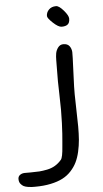

<svg xmlns="http://www.w3.org/2000/svg" viewBox="-224 -791 596 1107"><g transform="rotate(-5 74.5 -237.5)"><path d="M166.5 -630.4Q147.5 -630.4 117.2 -658.7Q86.9 -687 86.9 -699.2Q86.9 -720.2 102.3 -735.8Q117.7 -751.5 144 -751.5Q161.1 -751.5 187.3 -721.2Q213.4 -690.9 213.4 -673.3Q213.4 -649.4 201.4 -639.9Q189.5 -630.4 166.5 -630.4ZM109.9 57.1Q110.4 53.2 112.3 30Q114.3 6.8 116 -16.1Q117.7 -39.1 119.1 -76.9Q120.6 -114.7 120.6 -152.3Q120.6 -191.4 118.9 -247.1Q117.2 -302.7 117.2 -318.8Q117.2 -345.2 117.7 -383.1Q118.2 -420.9 118.2 -440.4Q118.2 -462.4 121.3 -480.5Q124.5 -498.5 136.2 -513.9Q147.9 -529.3 167 -529.3Q190.4 -529.3 201.7 -514.9Q212.9 -500.5 214.4 -480Q215.3 -466.8 210.7 -364Q206.1 -261.2 207 -236.3Q207 -205.1 209 -142.1Q210.9 -79.1 210.9 -48.8Q210.9 -6.3 208.3 27.3Q205.6 61 197.8 95.7Q189.9 130.4 177.2 156.2Q164.6 182.1 143.3 205.3Q122.1 228.5 93.3 243.4Q64.5 258.3 23.9 266.8Q-16.6 275.4 -67.4 275.4Q-79.1 275.4 -86.9 275.1Q-94.7 274.9 -109.1 272.5Q-123.5 270 -132.6 265.4Q-141.6 260.7 -149.4 251.2Q-157.2 241.7 -158.2 228Q-160.2 210 -148.7 200.7Q-137.2 191.4 -120.4 190.9Q-103.5 190.4 -86.4 190.9Q-54.7 190.9 -34.7 189.5Q-14.6 188 11 182.9Q36.6 177.7 57.1 165.5Q77.6 153.3 94.2 133.8Q105.5 121.1 109.9 57.1Z"/></g></svg>

Font: Short Stack
Style: Regular
Weight: 400
Designer: James Grieshaber
Foundry: James Grieshaber
Version: Version 1.002